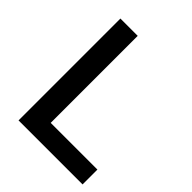

<svg xmlns="http://www.w3.org/2000/svg" viewBox="-197 -817 933 933"><g transform="rotate(45 270.0 -350.0)"><path d="M87 -700H206V-102H527V0H87Z"/></g></svg>

Font: Golos UI Medium
Style: Regular
Weight: 500
Designer: A.Korolkova, Vitaly Kuzmin
Foundry: ParaType Ltd
Version: Version 2.000